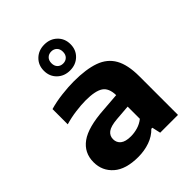

<svg xmlns="http://www.w3.org/2000/svg" viewBox="-230 -954 1095 1095"><g transform="rotate(-45 318.0 -406.5)"><path d="M242.5 10Q142.5 10 91.5 -35Q40.5 -80 40.5 -149.5Q40.5 -225.5 100.2 -268.8Q160 -312 293 -320.5L402.5 -329Q401.5 -387 368.2 -409Q335 -431 258 -431Q223 -431 177 -425Q131 -419 89.5 -406.5V-529.5Q136 -543 189.2 -549.2Q242.5 -555.5 287.5 -555.5Q386 -555.5 449 -533Q512 -510.5 542 -457.2Q572 -404 572 -311.5V0H428.5L417 -51.5H408.5Q379 -20.5 335.5 -5.2Q292 10 242.5 10ZM212 -163.5Q212 -136 232.5 -119.5Q253 -103 296 -103Q323.5 -103 351.5 -111.2Q379.5 -119.5 402.5 -138V-236.5L308.5 -229Q255.5 -224.5 233.8 -208Q212 -191.5 212 -163.5ZM316.5 -614Q270 -614 239.5 -643.5Q209 -673 209 -718.5Q209 -764 239.5 -793.5Q270 -823 316.5 -823Q363 -823 393.5 -793.5Q424 -764 424 -718.5Q424 -673 393.5 -643.5Q363 -614 316.5 -614ZM316.5 -670Q337 -670 350 -683Q363 -696 363 -718.5Q363 -741 350 -754Q337 -767 316.5 -767Q296 -767 283 -754Q270 -741 270 -718.5Q270 -696 283 -683Q296 -670 316.5 -670Z"/></g></svg>

Font: Encode Sans Expanded Expanded
Style: Bold
Weight: 700
Width: 7
Designer: Multiple Designers
Foundry: Impallari Type
Version: Version 3.000; ttfautohint (v1.8.3) -l 8 -r 50 -G 200 -x 14 